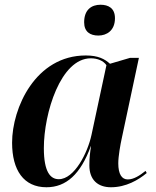

<svg xmlns="http://www.w3.org/2000/svg" viewBox="-20 -780 658 810"><path d="M395 -630C430 -630 465 -651 465 -703C465 -746 437 -760 404 -760C366 -760 335 -739 335 -686C335 -646 360 -630 395 -630ZM176 10C259 10 320 -45 363 -163H364C360 -137 357 -116 357 -82C357 -21 393 10 448 10C512 10 564 -21 599 -50L594 -59C569 -39 544 -23 519 -23C494 -23 479 -45 479 -91C479 -121 488 -171 494 -198L566 -536H529L444 -511C422 -531 394 -546 342 -546C130 -546 31 -325 31 -178C31 -62 80 10 176 10ZM228 -24C193 -24 165 -54 165 -155C165 -303 236 -534 363 -534C391 -534 416 -524 429 -505L366 -211C350 -136 294 -24 228 -24Z"/></svg>

Font: Noto Serif Display SemiBold
Style: Italic
Weight: 600
Italic angle: -12°
Designer: Monotype Design Team
Foundry: Monotype Imaging Inc.
Version: Version 2.009